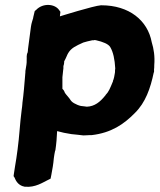

<svg xmlns="http://www.w3.org/2000/svg" viewBox="-20 -624 634 763"><path d="M91 -427V-424L90 -416C84 -404 87 -395 86 -385V-382C86 -378 86 -373 85 -367L81 -342C81 -339 81 -334 80 -327V-326C77 -289 74 -251 69 -214V-212C69 -205 67 -196 66 -186C59 -133 57 -82 50 -31L45 5C42 26 38 45 35 68L34 76L38 82C40 86 48 113 78 118H80C120 122 152 100 167 93L181 86L184 71C188 49 192 29 194 4C195 -5 197 -15 199 -25L200 -26C204 -53 206 -78 207 -103C225 -98 243 -94 264 -91C280 -89 298 -88 310 -86H314C324 -86 332 -87 335 -87H344C422 -96 472 -130 516 -175C558 -216 578 -273 591 -336L592 -337C593 -341 592 -345 592 -346C593 -353 593 -360 593 -363V-365C596 -399 591 -431 583 -456C567 -543 493 -603 383 -603H381C352 -601 218 -559 218 -559L220 -577L215 -584C198 -609 151 -613 124 -585L118 -580C116 -573 113 -558 112 -555V-553C110 -545 105 -533 103 -518ZM232 -362C234 -366 235 -374 235 -376V-380C243 -394 247 -407 251 -413C263 -433 280 -441 311 -455C320 -458 333 -461 347 -464H353L356 -465C358 -465 358 -465 362 -464C389 -458 411 -449 418 -437C430 -417 436 -388 438 -352C437 -348 437 -343 437 -337L436 -331C436 -328 432 -308 429 -303V-301C417 -272 412 -259 400 -247L399 -245L398 -244C378 -219 356 -201 325 -200C321 -200 315 -202 301 -203C292 -205 283 -209 274 -214C271 -216 267 -218 262 -224C254 -237 243 -247 238 -255C236 -258 236 -264 228 -271V-317C229 -326 230 -333 231 -345C232 -349 232 -353 232 -362Z"/></svg>

Font: Hussar Pisanka
Style: BlkKur
Weight: 700
Designer: Robert Jablonski
Foundry: Cannot Into Space Fonts
Version: Version 1.070